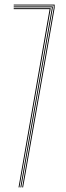

<svg xmlns="http://www.w3.org/2000/svg" viewBox="-20 -820 289 840"><path d="M77 0 215 -785V-796H40V-800H219V-785L81 0ZM69 0 207 -786V-788H40V-792H211V-786L73 0ZM61 0 197 -780H40V-784H202L65 0Z"/></svg>

Font: Big Shoulders Inline Display Thin
Style: Regular
Weight: 100
Designer: Patric King
Foundry: XO Type Co
Version: Version 1.000